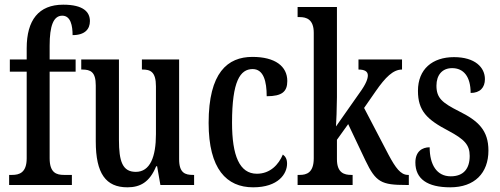

<svg xmlns="http://www.w3.org/2000/svg" viewBox="-20 -790 2135 820"><path d="M19 0H287V-43H253C221 -43 192 -52 192 -114V-484H303V-536H192V-595C192 -679 208 -723 246 -723C282 -723 290 -680 290 -640C343 -640 364 -666 364 -700C364 -738 337 -770 250 -770C145 -770 94 -704 94 -584V-536H22V-484H94V-114C94 -52 62 -43 32 -43H19Z M524 10C579 10 619 -12 647 -80H651L665 0H809V-43H804C771 -43 745 -51 745 -110V-536H586V-493H589C622 -493 646 -484 646 -421V-217C646 -120 621 -56 560 -56C503 -56 488 -101 488 -193V-536H327V-493H331C367 -493 389 -483 389 -425V-186C389 -49 432 10 524 10Z M1061 10C1169 10 1206 -48 1206 -91C1206 -111 1199 -122 1188 -130C1170 -87 1134 -48 1077 -48C1003 -48 971 -125 971 -266C971 -444 1006 -495 1059 -495C1106 -495 1119 -442 1119 -379C1185 -379 1207 -399 1207 -444C1207 -507 1155 -547 1058 -547C952 -547 871 -480 871 -265C871 -68 948 10 1061 10Z M1251 0H1486V-43H1480C1451 -43 1419 -51 1419 -110V-193L1467 -260L1541 -104C1585 -12 1609 0 1714 0H1726V-43H1722C1691 -43 1669 -74 1640 -128L1535 -329L1585 -401C1626 -460 1659 -493 1697 -493V-536H1511V-493C1537 -493 1551 -485 1551 -468C1551 -455 1545 -433 1514 -391L1415 -250C1416 -256 1419 -341 1419 -375V-760H1251V-717H1260C1288 -717 1320 -708 1320 -650V-114C1320 -52 1289 -43 1260 -43H1251Z M1903 10C2007 10 2066 -51 2066 -147C2066 -233 2023 -274 1940 -315C1869 -351 1844 -371 1844 -424C1844 -469 1868 -499 1911 -499C1960 -499 1990 -463 1990 -393C2030 -393 2051 -416 2051 -452C2051 -502 2009 -546 1919 -546C1827 -546 1765 -495 1765 -402C1765 -316 1804 -279 1896 -231C1963 -195 1986 -172 1986 -124C1986 -70 1960 -37 1905 -37C1845 -37 1815 -87 1815 -161C1783 -161 1754 -143 1754 -96C1754 -26 1805 10 1903 10Z"/></svg>

Font: Noto Serif Devanagari ExtraCondensed Medium
Style: Regular
Weight: 500
Width: 2
Designer: Universal Thirst, Indian Type Foundry and the Monotype Design Team
Foundry: Monotype Imaging Inc.
Version: Version 2.004